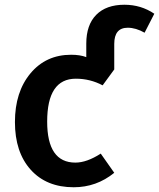

<svg xmlns="http://www.w3.org/2000/svg" viewBox="-20 -775 671 810"><path d="M505 -755Q575 -755 631 -717L590 -637Q553 -658 519 -658Q462 -658 462 -590V-482L413 -415Q360 -443 300 -443Q179 -443 179 -262Q179 -89 298 -89Q346 -89 405 -127L462 -46Q387 15 291 15Q176 15 109.5 -59Q43 -133 43 -260Q43 -387 108.5 -465.5Q174 -544 280 -544Q318 -544 344 -534V-591Q344 -670 386 -712.5Q428 -755 505 -755Z"/></svg>

Font: FiraGO Medium
Style: Regular
Weight: 500
Designer: bBox Type
Foundry: bBox Type GmbH
Version: Version 1.001;PS 001.001;hotconv 1.0.88;makeotf.lib2.5.64775